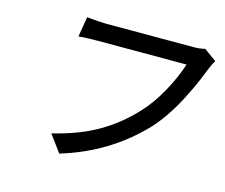

<svg xmlns="http://www.w3.org/2000/svg" viewBox="-101 -820 1157 986"><g transform="rotate(15 478.0 -327.0)"><path d="M874.3 -683.9 940 -636Q937.1 -631.4 934.3 -626.4Q931.5 -621.4 928.1 -614.3Q924.7 -607.2 923.3 -604Q921.9 -600.9 917.8 -591.1Q913.7 -581.3 913 -579.9Q897.4 -538.7 878.7 -497.3Q860.1 -456 834.9 -407.5Q809.7 -359 778.1 -312.1Q746.4 -265.3 713.1 -229Q539.8 -45.5 289.1 29.8L223 -60Q294.4 -77.1 355.5 -100.7Q416.5 -124.3 466.4 -153.9Q516.3 -183.6 556.3 -216.1Q596.2 -248.6 633.5 -288Q689.6 -346.2 734.4 -427.2Q779.1 -508.2 802.2 -581H332.4Q273.8 -581 228.7 -577.1L246.4 -683.9Q312.9 -676.8 348.4 -676.8H812.1Q848.4 -676.8 874.3 -683.9Z"/></g></svg>

Font: Karasuma Gothic
Style: Medium Italic
Weight: 500
Italic angle: 9.39998°
Designer: Rasmus Andersson / Ryoko Nishizuka
Foundry: Genbu
Version: Version 1.00